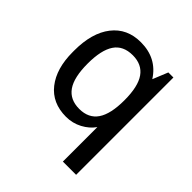

<svg xmlns="http://www.w3.org/2000/svg" viewBox="-191 -653 964 964"><g transform="rotate(45 291.5 -170.5)"><path d="M431 -430 464 -511H500V180H406V-65Q383 -32 343.5 -11Q304 10 258 10Q160 10 106 -58.5Q52 -127 52 -244V-255Q52 -380 107 -450.5Q162 -521 259 -521Q373 -521 431 -430ZM146 -256Q146 -158 178.5 -111.5Q211 -65 277 -65Q343 -65 375 -112Q407 -159 407 -256Q407 -354 374.5 -400Q342 -446 277 -446Q209 -446 177.5 -399Q146 -352 146 -256Z"/></g></svg>

Font: Chivo
Style: Regular
Weight: 400
Designer: Hector Gatti
Foundry: Omnibus-Type
Version: Version 1.006; ttfautohint (v1.4.1)